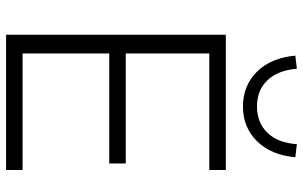

<svg xmlns="http://www.w3.org/2000/svg" viewBox="-198 -774 973 616"><g transform="rotate(90 288.0 -466.5)"><path d="M92 0V-705H526V-652H152V-384H505V-331H152V-53H526V0ZM322 -760Q255 -760 210.5 -805Q166 -850 159 -928L201 -933Q206 -872 238 -838.5Q270 -805 322 -805Q374 -805 406.5 -838.5Q439 -872 443 -933L485 -928Q478 -850 433.5 -805Q389 -760 322 -760Z"/></g></svg>

Font: Nunito Sans 12pt Light
Style: Regular
Weight: 300
Designer: Vernon Adams
Foundry: Vernon Adams
Version: Version 3.101;gftools[0.9.27]